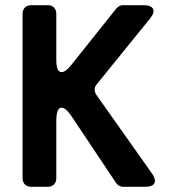

<svg xmlns="http://www.w3.org/2000/svg" viewBox="-20 -720 651 740"><path d="M67 -33V-667Q67 -682 76 -691Q85 -700 100 -700H164Q179 -700 188 -691Q197 -682 197 -667V-490Q197 -442 217 -442Q233 -442 255 -470L429 -688Q439 -700 455 -700H532Q563 -700 570 -685.5Q577 -671 557 -647L352 -394Q345 -386 345 -375Q345 -364 351 -355L566 -51Q582 -28 575 -14Q568 0 539 0H455Q439 0 428 -14L257 -270Q234 -305 217 -305Q197 -305 197 -252V-33Q197 -18 188 -9Q179 0 164 0H100Q85 0 76 -9Q67 -18 67 -33Z"/></svg>

Font: Higure Gothic Black
Style: Regular
Weight: 900
Designer: Yoshimichi Ohira
Foundry: Positype
Version: Version 1.000